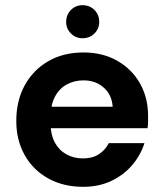

<svg xmlns="http://www.w3.org/2000/svg" viewBox="-20 -711 631 743"><path d="M302 12Q226 12 167.5 -20Q109 -52 76 -110Q43 -168 43 -243Q43 -321 75.5 -380.5Q108 -440 166.5 -474Q225 -508 303 -508Q377 -508 433.5 -476Q490 -444 521.5 -388.5Q553 -333 553 -263Q553 -253 553 -240.5Q553 -228 551 -215H140V-298H416Q413 -344 381.5 -372Q350 -400 303 -400Q268 -400 239 -384.5Q210 -369 193 -337.5Q176 -306 176 -259V-230Q176 -190 192 -160Q208 -130 236.5 -114Q265 -98 301 -98Q338 -98 363 -114.5Q388 -131 401 -157H539Q524 -110 491 -71.5Q458 -33 410 -10.5Q362 12 302 12ZM299 -563Q273 -563 254.5 -581.5Q236 -600 236 -626Q236 -654 254.5 -672.5Q273 -691 299 -691Q327 -691 345.5 -672.5Q364 -654 364 -626Q364 -600 345.5 -581.5Q327 -563 299 -563Z"/></svg>

Font: DM Sans 28pt
Style: Bold
Weight: 700
Version: Version 4.004;gftools[0.9.30]